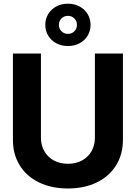

<svg xmlns="http://www.w3.org/2000/svg" viewBox="-20 -1021 744 1052"><path d="M50.8 -254.1V-727.5H204.3V-266.8Q204.3 -225.6 222.7 -192.9Q241.1 -160.3 274.8 -141.9Q308.4 -123.6 352.1 -123.6Q396.2 -123.6 429.7 -141.9Q463.2 -160.3 481.6 -192.8Q500 -225.3 500 -266.8V-727.5H653.5V-254.1Q653.5 -175.8 616.2 -115.4Q578.8 -55 510.5 -21.6Q442.3 11.7 352.1 11.7Q262 11.7 193.6 -21.5Q125.2 -54.7 88 -115.1Q50.8 -175.5 50.8 -254.1ZM228.1 -884.8Q228.1 -917.6 244.3 -944.2Q260.4 -970.7 288.7 -985.7Q317 -1000.7 352.1 -1000.7Q387.3 -1000.7 415.6 -985.7Q443.8 -970.7 460 -944.2Q476.2 -917.6 476.2 -884.8Q476.2 -851.9 460 -825.4Q443.8 -798.8 415.6 -783.8Q387.3 -768.8 352.1 -768.8Q317 -768.8 288.7 -783.8Q260.4 -798.8 244.3 -825.4Q228.1 -851.9 228.1 -884.8ZM401.6 -884.9Q401.6 -906 387.4 -920.1Q373.3 -934.2 352.1 -934.2Q331.2 -934.2 316.9 -920.1Q302.7 -905.9 302.7 -884.8Q302.7 -863.8 316.9 -849.6Q331.2 -835.4 352.3 -835.4Q373.4 -835.4 387.5 -849.6Q401.6 -863.8 401.6 -884.9Z"/></svg>

Font: Intratopia Thin
Style: Regular
Weight: 100
Designer: Rasmus Andersson
Foundry: rsms
Version: Version 3.000;Glyphs 3.2.3 (3260)